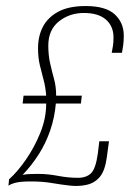

<svg xmlns="http://www.w3.org/2000/svg" viewBox="-20 -615 450 636"><path d="M8 0 10 -21Q38 -46 66 -86.5Q94 -127 113.5 -175Q133 -223 133 -272H55L58 -298H133Q131 -326 124.5 -350Q118 -374 112 -399Q106 -424 106 -455Q106 -496 122.5 -527Q139 -558 173.5 -576.5Q208 -595 264 -595Q330 -595 360 -567.5Q390 -540 390 -497Q390 -478 388 -464.5Q386 -451 384 -440H350Q352 -451 354 -462Q356 -473 356 -491Q356 -528 331 -550Q306 -572 258 -572Q210 -572 175 -544Q140 -516 140 -464Q140 -432 146 -405.5Q152 -379 159 -353.5Q166 -328 166 -298H251L248 -272H165Q161 -226 146.5 -183.5Q132 -141 108.5 -104Q85 -67 55 -36Q68 -38 80 -38.5Q92 -39 106 -39Q138 -39 172 -32.5Q206 -26 238 -26Q266 -26 281.5 -41Q297 -56 304 -106L309 -147H341L334 -95Q328 -50 311 -29.5Q294 -9 268 -3Q242 3 213.5 0Q185 -3 153 -8.5Q121 -14 84 -14Q51 -14 35 -10.5Q19 -7 8 0Z"/></svg>

Font: Alumni Sans ExtraLight
Style: Italic
Weight: 250
Italic angle: -8°
Version: Version 1.016